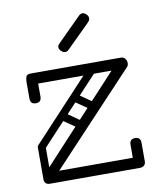

<svg xmlns="http://www.w3.org/2000/svg" viewBox="-82 -791 724 858"><g transform="rotate(-10 280.0 -362.5)"><path d="M76 0Q62 0 56 -7Q50 -14 50 -23Q50 -36 59 -45L434 -450H101V-391Q101 -365 76 -365Q51 -365 51 -391V-467Q51 -475 54 -487.5Q57 -500 76 -500H484Q498 -500 504.5 -490.5Q511 -481 511 -471Q511 -460 505 -454L126 -50H460V-109Q460 -135 485 -135Q510 -135 510 -109V-25Q510 -13 502.5 -6.5Q495 0 484 0ZM57 -157Q51 -163 50 -168.5Q49 -174 56 -181L327 -472Q338 -484 351 -473Q364 -461 353 -449L82 -158Q78 -153 71 -152Q64 -151 57 -157ZM68 -184Q85 -184 85 -167V-24Q85 -5 68 -5Q50 -5 50 -23V-166Q50 -184 68 -184ZM176 -270Q162 -281 171 -295Q175 -300 181.5 -302.5Q188 -305 196 -300L273 -246Q287 -235 278 -222Q273 -215 267 -213Q261 -211 253 -217ZM245 -342Q231 -353 240 -367Q244 -372 250.5 -374.5Q257 -377 265 -372L342 -318Q356 -307 347 -294Q342 -287 336 -285Q330 -283 322 -289ZM260 -574Q254 -568 245 -568Q235 -568 227 -576Q218 -585 218 -594Q218 -602 225 -609L332 -716Q341 -725 350 -725Q359 -725 368 -716Q376 -708 376 -698Q376 -689 367 -680Z"/></g></svg>

Font: Agu Display Uzo
Style: Regular
Weight: 400
Designer: Oluwaseun Badejo
Version: Version 1.103